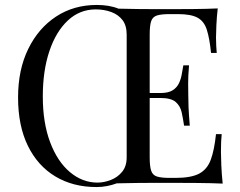

<svg xmlns="http://www.w3.org/2000/svg" viewBox="-20 -742 968 776"><path d="M371 -722Q395 -722 417 -718.5Q439 -715 459 -707Q499 -706 539.5 -705.5Q580 -705 614.5 -705Q649 -705 671 -705Q712 -705 765 -705.5Q818 -706 860 -708Q856 -673 854.5 -640Q853 -607 853 -590Q853 -572 854 -555.5Q855 -539 856 -528H833Q827 -587 816 -621.5Q805 -656 778.5 -670.5Q752 -685 699 -685H666Q632 -685 614.5 -679.5Q597 -674 591 -656.5Q585 -639 585 -602V-106Q585 -70 591 -52Q597 -34 614.5 -28.5Q632 -23 666 -23H689Q752 -23 784.5 -40Q817 -57 831.5 -95.5Q846 -134 853 -200H876Q873 -173 873 -128Q873 -109 874.5 -73.5Q876 -38 880 0Q834 -2 775.5 -2.5Q717 -3 671 -3Q648 -3 611.5 -3Q575 -3 533.5 -2.5Q492 -2 452 -1Q433 6 412.5 10Q392 14 370 14Q275 14 203.5 -29Q132 -72 92.5 -153Q53 -234 53 -348Q53 -460 94 -544Q135 -628 206.5 -675Q278 -722 371 -722ZM367 -704Q302 -704 254 -659Q206 -614 179.5 -535Q153 -456 153 -352Q153 -246 182.5 -167.5Q212 -89 262.5 -46.5Q313 -4 374 -4Q400 -4 427.5 -14.5Q455 -25 473.5 -47.5Q492 -70 492 -106V-602Q492 -639 475 -661Q458 -683 429.5 -693.5Q401 -704 367 -704ZM725 -366V-346H555V-366ZM744 -478Q740 -429 740.5 -403.5Q741 -378 741 -356Q741 -334 742 -309Q743 -284 747 -234H724Q720 -261 714.5 -287Q709 -313 690.5 -329.5Q672 -346 628 -346V-366Q661 -366 678.5 -377.5Q696 -389 704 -407Q712 -425 715 -444Q718 -463 721 -478Z"/></svg>

Font: Playfair Display
Style: Regular
Weight: 400
Designer: Claus Eggers Sørensen
Foundry: Claus Eggers Sørensen
Version: Version 1.203